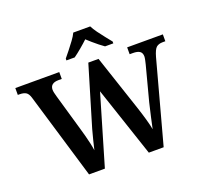

<svg xmlns="http://www.w3.org/2000/svg" viewBox="-153 -1110 1366 1289"><g transform="rotate(-20 530.0 -465.5)"><path d="M87 -612Q78 -644 61.5 -654.5Q45 -665 16 -665H3V-714H317V-665H294Q234 -665 234 -617Q234 -609 237 -595Q240 -581 244 -568L319 -308Q327 -281 335 -251Q343 -221 349.5 -192Q356 -163 359 -140Q367 -174 375.5 -208.5Q384 -243 394 -279L522 -707H595L728 -308Q744 -260 757 -214Q770 -168 775 -139Q783 -175 793 -222Q803 -269 815 -317L880 -564Q883 -576 886.5 -592.5Q890 -609 890 -617Q890 -643 874 -654Q858 -665 825 -665H802V-714H1057V-665H1038Q1009 -665 992.5 -651Q976 -637 962 -587L803 0H697L530 -499L383 0H270ZM389 -784Q405 -803 425.5 -829Q446 -855 466 -882Q486 -909 496 -931H617Q628 -909 647.5 -882Q667 -855 688 -829Q709 -803 724 -784V-771H665Q649 -782 629.5 -797.5Q610 -813 590.5 -830Q571 -847 556 -861Q534 -840 503 -814Q472 -788 448 -771H389Z"/></g></svg>

Font: Noto Nastaliq Urdu SemiBold
Style: Regular
Weight: 600
Version: Version 3.007